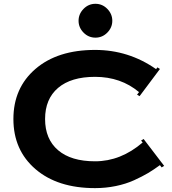

<svg xmlns="http://www.w3.org/2000/svg" viewBox="-20 -970 895 1000"><path d="M415 -800.3Q389.2 -826.7 389.2 -861.8Q389.2 -897 415 -923.6Q440.9 -950.2 477.1 -950.2Q513.2 -950.2 539.1 -923.6Q564.9 -897 564.9 -861.8Q564.9 -826.7 539.1 -800.3Q513.2 -773.9 477.1 -773.9Q440.9 -773.9 415 -800.3ZM475.1 -129.9Q608.9 -129.9 723.1 -228L714.8 -237.8L728 -246.1L835 -106L821.8 -98.1L813 -109.9Q781.7 -86.9 751.5 -68.8Q721.2 -50.8 678.2 -31.2Q635.3 -11.7 583 -1Q530.8 9.8 475.1 9.8Q279.8 9.8 164.8 -89.1Q49.8 -188 49.8 -350.1Q49.8 -512.2 164.8 -611.1Q279.8 -710 475.1 -710Q649.9 -710 793 -609.9L799.8 -619.1L813 -610.8L707 -469.2L693.8 -477.1L704.1 -490.2Q609.4 -569.8 475.1 -569.8Q350.1 -569.8 282.5 -512.2Q214.8 -454.6 214.8 -350.1Q214.8 -245.6 282.5 -187.7Q350.1 -129.9 475.1 -129.9Z"/></svg>

Font: Copperplate CC
Style: Bold
Weight: 700
Designer: indestructible type*
Foundry: Cowboy Collective
Version: Version 1.000